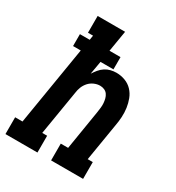

<svg xmlns="http://www.w3.org/2000/svg" viewBox="-195 -843 872 951"><g transform="rotate(30 240.5 -367.5)"><path d="M-19 0V-96H23L97 -545H53V-613H109L113 -639H84V-735H241L221 -615H284V-545H210L197 -470Q206 -484 217 -497.5Q228 -511 242.5 -520.5Q257 -530 273.5 -534Q290 -538 306 -538Q332 -538 356 -529Q380 -520 397 -502Q414 -484 423 -460.5Q432 -437 435.5 -412Q439 -387 437.5 -360.5Q436 -334 431 -308L396 -96H425V0H242V-96H284L321 -323Q323 -336 324.5 -349.5Q326 -363 325 -375.5Q324 -388 321 -400Q318 -412 311 -422Q304 -432 292.5 -437Q281 -442 268 -442Q251 -442 234 -434.5Q217 -427 205 -413.5Q193 -400 186.5 -383.5Q180 -367 178 -350L136 -96H164V0Z"/></g></svg>

Font: Iosevka Curly Slab Oblique
Style: Bold
Weight: 700
Italic angle: -9°
Monospace: yes
Designer: Belleve Invis
Foundry: Belleve Invis
Version: Version 11.1.0; ttfautohint (v1.8.3)